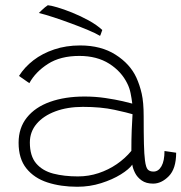

<svg xmlns="http://www.w3.org/2000/svg" viewBox="-20 -701 692 733"><path d="M275 12Q212 12 161.2 -4.5Q110.5 -21 80.8 -58Q51 -95 51 -156Q51 -213 82.8 -252.5Q114.5 -292 171.2 -312.2Q228 -332.5 303 -332.5Q343.5 -332.5 382.2 -326.8Q421 -321 449 -314.5Q477 -308 485 -305.5Q482.5 -326 478.5 -345.5Q474.5 -365 466.5 -381Q444 -428 397 -457.8Q350 -487.5 283 -487.5Q210.5 -487.5 163 -457Q115.5 -426.5 92 -383.5L52.5 -411Q73.5 -444.5 107.5 -470.8Q141.5 -497 186.8 -512.2Q232 -527.5 286 -527.5Q366 -527.5 421.2 -492.2Q476.5 -457 500.5 -405Q513.5 -376.5 521 -343.5Q528.5 -310.5 528.5 -256.5Q528.5 -191.5 529.5 -151.5Q530.5 -111.5 533.5 -88.5Q537 -61 544.5 -53.5Q552 -46 566 -46Q585 -46 596.5 -66.5Q608 -87 608 -124.5L652.5 -118Q652.5 -57 624.5 -28.5Q596.5 0 564.5 0Q538 0 521 -12Q504 -24 495.5 -41Q487 -58 485 -72.5Q473 -55 441.2 -35.2Q409.5 -15.5 366.2 -1.8Q323 12 275 12ZM277.5 -27.5Q318.5 -27.5 356.2 -40Q394 -52.5 426 -74.5Q458 -96.5 481.5 -125Q481.5 -171 482.8 -203.2Q484 -235.5 486 -265Q468.5 -270.5 417 -281.8Q365.5 -293 296.5 -293Q237.5 -293 191.8 -276Q146 -259 120 -228.5Q94 -198 94 -157Q94 -105.5 118 -77.2Q142 -49 183.5 -38.2Q225 -27.5 277.5 -27.5ZM162.5 -681Q172.5 -680.5 197.8 -673.2Q223 -666 255.2 -653Q287.5 -640 318.5 -623Q349.5 -606 370.5 -586.5Q370 -585 368.2 -580.2Q366.5 -575.5 364.8 -570.5Q363 -565.5 362 -564Q345.5 -574 316.2 -586.2Q287 -598.5 252.5 -611.2Q218 -624 185.2 -634.8Q152.5 -645.5 128.5 -651.5Q133.5 -656.5 139.8 -662.5Q146 -668.5 152.2 -673.5Q158.5 -678.5 162.5 -681Z"/></svg>

Font: Grandstander Thin Thin
Style: Regular
Weight: 250
Version: Version 1.200